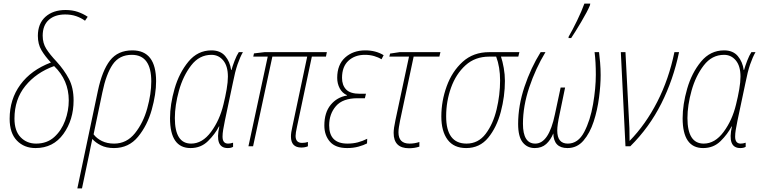

<svg xmlns="http://www.w3.org/2000/svg" viewBox="-20 -819 4250 1075"><path d="M392 -257Q392 -328 365.5 -378Q339 -428 296 -475Q260 -513 239.5 -545Q219 -577 219 -619Q219 -677 253 -707.5Q287 -738 345 -738Q379 -738 406.5 -728.5Q434 -719 456 -703L471 -725Q446 -742 415.5 -752.5Q385 -763 347 -763Q277 -763 234.5 -725Q192 -687 192 -618Q192 -572 212 -538Q232 -504 265 -469Q154 -427 94 -345Q34 -263 34 -154Q34 -74 74.5 -32Q115 10 179 10Q278 10 335 -69Q392 -148 392 -257ZM61 -155Q61 -263 122 -338Q183 -413 283 -449Q365 -370 365 -257Q365 -199 344.5 -143.5Q324 -88 283.5 -51.5Q243 -15 182 -15Q130 -15 95.5 -50.5Q61 -86 61 -155Z M504 -67 553 -301Q574 -404 611 -458Q648 -512 718 -512Q827 -512 827 -363Q827 -294 804.5 -212.5Q782 -131 735.5 -73Q689 -15 619 -15Q580 -15 550.5 -29.5Q521 -44 504 -67ZM439 236 480 41Q484 21 488 1Q492 -19 497 -41Q514 -21 544.5 -5.5Q575 10 618 10Q701 10 753 -53.5Q805 -117 829.5 -204.5Q854 -292 854 -364Q854 -537 721 -537Q640 -537 596 -480.5Q552 -424 528 -310L413 236Z M1206 -111H1208Q1181 10 1255 10Q1274 10 1285 3V-20Q1270 -15 1257 -15Q1226 -15 1226 -54Q1226 -71 1229.5 -92.5Q1233 -114 1239 -143L1284 -356Q1296 -418 1310 -458.5Q1324 -499 1340 -527H1317Q1305 -509 1293.5 -479Q1282 -449 1276 -427H1274Q1268 -473 1241 -505Q1214 -537 1164 -537Q1087 -537 1035 -474Q983 -411 957.5 -322.5Q932 -234 932 -157Q932 10 1047 10Q1105 10 1144.5 -29Q1184 -68 1206 -111ZM959 -158Q959 -229 982 -311.5Q1005 -394 1050.5 -453Q1096 -512 1164 -512Q1204 -512 1230 -480.5Q1256 -449 1256 -390Q1256 -360 1249 -319Q1242 -278 1231 -234Q1210 -146 1161.5 -80.5Q1113 -15 1050 -15Q959 -15 959 -158Z M1704 0V-24Q1689 -19 1671 -19Q1635 -19 1635 -58Q1635 -74 1643 -110L1726 -502H1805L1810 -527H1461L1402 -520L1398 -502H1479L1371 0H1397L1505 -502H1700L1617 -110Q1613 -93 1611 -79.5Q1609 -66 1609 -55Q1609 7 1667 7Q1688 7 1704 0Z M2035 -16 2036 -42Q2010 -29 1983.5 -22Q1957 -15 1925 -15Q1823 -15 1823 -117Q1823 -181 1861 -225Q1899 -269 1982 -269H2023L2029 -294H1995Q1941 -294 1918 -318Q1895 -342 1895 -383Q1895 -446 1931 -479Q1967 -512 2023 -512Q2051 -512 2075 -505Q2099 -498 2116 -487L2128 -510Q2084 -537 2025 -537Q1957 -537 1912.5 -497Q1868 -457 1868 -383Q1868 -351 1882 -324.5Q1896 -298 1923 -286L1922 -284Q1867 -275 1831.5 -232Q1796 -189 1796 -116Q1796 -62 1827 -26Q1858 10 1924 10Q1958 10 1987 2Q2016 -6 2035 -16Z M2328 2V-24Q2302 -15 2273 -15Q2211 -15 2211 -78Q2211 -92 2213.5 -107.5Q2216 -123 2220 -144L2296 -502H2440L2446 -527H2217L2164 -519L2160 -502H2270L2194 -146Q2184 -100 2184 -75Q2184 11 2270 11Q2301 11 2328 2Z M2807 -366Q2807 -402 2800.5 -438.5Q2794 -475 2785 -502H2882L2888 -527H2719Q2630 -527 2570.5 -473Q2511 -419 2481 -336Q2451 -253 2451 -167Q2451 -84 2486 -37Q2521 10 2590 10Q2666 10 2713.5 -48Q2761 -106 2784 -193Q2807 -280 2807 -366ZM2478 -168Q2478 -252 2505.5 -328.5Q2533 -405 2586.5 -453.5Q2640 -502 2719 -502H2758Q2780 -444 2780 -368Q2780 -288 2760.5 -206.5Q2741 -125 2699.5 -70Q2658 -15 2592 -15Q2478 -15 2478 -168Z M3178 -606Q3199 -637 3234 -696Q3269 -755 3283 -789L3285 -799H3252Q3237 -757 3211 -703.5Q3185 -650 3164 -614L3163 -606ZM3078 -72Q3080 10 3157 10Q3211 10 3247 -32Q3283 -74 3304 -138.5Q3325 -203 3334 -273Q3343 -343 3343 -398Q3343 -434 3340 -468.5Q3337 -503 3334 -527H3309Q3316 -473 3316 -401Q3316 -326 3300.5 -235.5Q3285 -145 3251 -80Q3217 -15 3159 -15Q3100 -15 3100 -88Q3100 -119 3113 -179L3144 -329H3119L3087 -179Q3053 -15 2977 -15Q2908 -15 2908 -126Q2908 -225 2943.5 -330.5Q2979 -436 3034 -527H3007Q2952 -439 2916.5 -333Q2881 -227 2881 -125Q2881 -54 2906.5 -22Q2932 10 2974 10Q3013 10 3038 -12.5Q3063 -35 3078 -72Z M3509 0Q3615 -105 3682.5 -239Q3750 -373 3782 -527H3756Q3725 -376 3660 -249Q3595 -122 3505 -30Q3505 -47 3504.5 -64Q3504 -81 3504 -101L3482 -527H3456L3482 0Z M4076 -111H4078Q4051 10 4125 10Q4144 10 4155 3V-20Q4140 -15 4127 -15Q4096 -15 4096 -54Q4096 -71 4099.5 -92.5Q4103 -114 4109 -143L4154 -356Q4166 -418 4180 -458.5Q4194 -499 4210 -527H4187Q4175 -509 4163.5 -479Q4152 -449 4146 -427H4144Q4138 -473 4111 -505Q4084 -537 4034 -537Q3957 -537 3905 -474Q3853 -411 3827.5 -322.5Q3802 -234 3802 -157Q3802 10 3917 10Q3975 10 4014.5 -29Q4054 -68 4076 -111ZM3829 -158Q3829 -229 3852 -311.5Q3875 -394 3920.5 -453Q3966 -512 4034 -512Q4074 -512 4100 -480.5Q4126 -449 4126 -390Q4126 -360 4119 -319Q4112 -278 4101 -234Q4080 -146 4031.5 -80.5Q3983 -15 3920 -15Q3829 -15 3829 -158Z"/></svg>

Font: Noto Sans Display SemiCondensed Thin
Style: Italic
Weight: 250
Width: 4
Designer: Monotype Design team
Foundry: Monotype Imaging Inc.
Version: 1.000